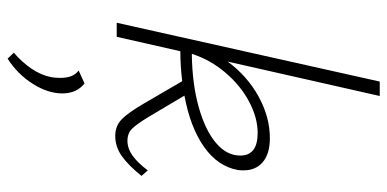

<svg xmlns="http://www.w3.org/2000/svg" viewBox="-284 -468 1046 519"><g transform="rotate(90 239.5 -208.0)"><path d="M455 -67Q426 -31 401 -13.5Q376 4 347 4Q320 4 302 -13.5Q284 -31 259 -74L199 -177Q157 -172 118 -172L79 0H41L200 -711H239L146 -300Q185 -353 240.5 -383.5Q296 -414 353 -414Q395 -414 417.5 -395Q440 -376 440 -343Q440 -333 439 -327Q429 -273 376.5 -236Q324 -199 238 -183L295 -87Q315 -54 327.5 -41.5Q340 -29 360 -29Q381 -29 400.5 -43Q420 -57 440 -84ZM125 -203Q206 -204 268.5 -221.5Q331 -239 365.5 -268Q400 -297 400 -334Q400 -381 339 -381Q298 -381 254.5 -358Q211 -335 176 -294Q141 -253 125 -203ZM122 278Q147 257 165 230.5Q183 204 188 177Q190 168 190 152Q190 117 170 103L205 87Q232 108 232 147Q232 186 206 227Q180 268 138 295Z"/></g></svg>

Font: Ysabeau Light
Style: Italic
Weight: 300
Italic angle: -12°
Designer: Christian Thalmann (Catharsis Fonts)
Version: Version 0.003